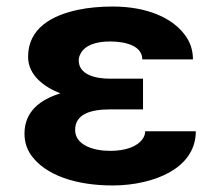

<svg xmlns="http://www.w3.org/2000/svg" viewBox="-20 -558 675 588"><path d="M317.9 -223H418V-317H317.9C266.2 -317 221.1 -331.9 221.1 -373C221.1 -379.7 222.9 -386.5 226.6 -393.5C240.1 -419.3 273.5 -431 316.8 -431C363.8 -431 415.8 -418.1 415.8 -376H570.9C570.9 -401.3 564.3 -424 551.1 -444C511.9 -503.5 429.6 -538 325.6 -538C286.7 -538 251.3 -534.7 219.4 -528C139 -511.2 66 -471.3 66 -384C66 -327.3 115.9 -291.1 165 -272C104.2 -253.6 55 -217.1 55 -149C55 -123.7 62 -101.3 75.9 -82C120 -20.8 213.6 10 325.6 10C392.6 10 455.5 -5.8 498.8 -30C542.3 -54.3 579.7 -94.6 579.7 -156H424.6C424.6 -148 422.2 -140.5 417.4 -133.5C400.2 -108.1 363.4 -96 316.8 -96C264.8 -96 210.1 -114.4 210.1 -160C210.1 -209.8 259.7 -223 317.9 -223Z"/></svg>

Font: Asimov
Style: Wid
Weight: 500
Designer: Google
Version: Version 2.000980; 2014